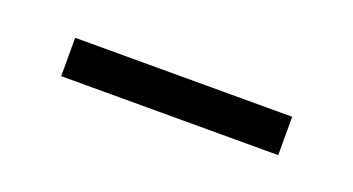

<svg xmlns="http://www.w3.org/2000/svg" viewBox="-23 -372 381 207"><g transform="rotate(20 167.5 -268.0)"><path d="M43 -290H292V-246H43Z"/></g></svg>

Font: Source Han Serif SC ExtraLight
Style: Regular
Weight: 250
Designer: Ryoko NISHIZUKA  (kana & ideographs); Frank Grießhammer (Latin, Greek & Cyrillic); Wenlong ZHANG  (bopomofo); Sandoll Co
Foundry: Adobe Systems Incorporated
Version: Version 1.001 October 20, 2017